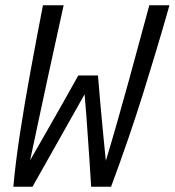

<svg xmlns="http://www.w3.org/2000/svg" viewBox="-20 -713 667 733"><path d="M31 0Q39 -91 56.5 -205Q74 -319 97 -444Q120 -569 144 -693H223Q211 -638 195 -565.5Q179 -493 161.5 -412.5Q144 -332 127 -251.5Q110 -171 95 -101Q118 -141 149.5 -196Q181 -251 215 -311Q249 -371 279 -425H354Q358 -374 363.5 -313Q369 -252 374.5 -195.5Q380 -139 384 -99Q406 -171 428.5 -250.5Q451 -330 473 -409.5Q495 -489 514.5 -562Q534 -635 550 -693H627Q602 -605 577 -521.5Q552 -438 526 -355Q500 -272 470 -184.5Q440 -97 404 0H328Q325 -49 322 -94Q319 -139 316 -181.5Q313 -224 310 -266.5Q307 -309 303 -353L104 0Z"/></svg>

Font: Ubuntu Sans Mono
Style: Italic
Weight: 400
Italic angle: -13.5°
Monospace: yes
Designer: Dalton Maag Ltd
Foundry: Dalton Maag Ltd
Version: Version 1.006